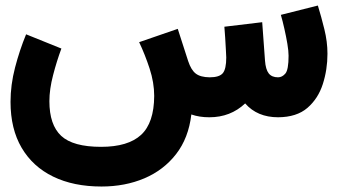

<svg xmlns="http://www.w3.org/2000/svg" viewBox="-20 -430 1239 704"><path d="M747.6 0Q710.9 0 681.6 -10.3Q671.4 76.2 625.7 135Q580.1 193.8 509.3 223.9Q438.5 253.9 352.1 253.9Q249.5 253.9 174.8 217.5Q100.1 181.2 59.3 111.8Q18.6 42.5 18.6 -56.6Q18.6 -118.7 35.2 -182.4Q51.8 -246.1 75.7 -304.2L205.1 -252Q188 -206.1 174.6 -154.3Q161.1 -102.5 161.1 -59.1Q161.1 27.8 204.3 68.1Q247.6 108.4 350.6 108.4Q449.7 108.4 497.3 64.5Q544.9 20.5 545.4 -78.1Q545.4 -127 528.6 -178.5Q511.7 -230 490.2 -275.4L631.8 -324.2L669.9 -206.1Q680.7 -173.3 697.8 -160.2Q714.8 -147 748.5 -146.5Q784.2 -146.5 796.9 -161.6Q809.6 -176.8 809.6 -219.2Q809.6 -225.6 808.3 -246.3Q807.1 -267.1 805.7 -291.3Q804.2 -315.4 802.7 -332L941.4 -348.6L951.7 -207.5Q954.1 -175.3 965.3 -160.9Q976.6 -146.5 999.5 -146.5Q1014.6 -146.5 1026.4 -160.4Q1038.1 -174.3 1038.1 -225.6Q1038.1 -243.2 1033.7 -269.3Q1029.3 -295.4 1022.9 -323.7Q1016.6 -352.1 1009.8 -375.5L1145.5 -409.7Q1158.2 -368.2 1169.4 -322.5Q1180.7 -276.9 1180.7 -232.9Q1180.7 -174.8 1163.6 -121.6Q1146.5 -68.4 1107.2 -34.4Q1067.9 -0.5 1000 0Q923.3 0 878.9 -50.8Q825.2 0 747.6 0Z"/></svg>

Font: Vazir Black
Style: Black
Weight: 900
Designer: Saber Rastikerdar
Foundry: Saber Rastikerdar
Version: Version 30.0.0